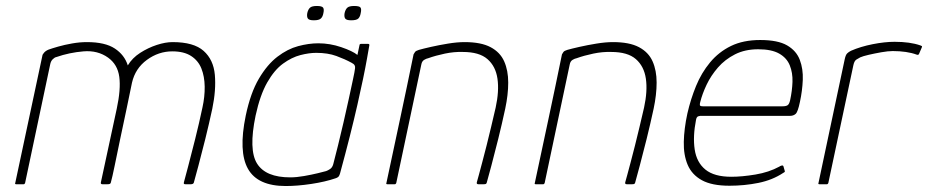

<svg xmlns="http://www.w3.org/2000/svg" viewBox="-20 -617 3108 643"><path d="M557 -445Q511 -445 472 -416.5Q433 -388 422 -340L404 -253Q393 -202 382.5 -151.5Q372 -101 364 -62Q356 -23 351 -5Q350 -2 347.5 -1Q345 0 340 0H323Q316 0 318 -7L371 -253Q385 -318 379.5 -359.5Q374 -401 342 -424Q307 -449 259.5 -445Q212 -441 169 -426Q163 -425 156.5 -418.5Q150 -412 148 -401L64 -4Q63 -2 62 -1Q61 0 59 0H34Q32 0 31 -1Q30 -2 31 -4L122 -431Q122 -434 127.5 -440.5Q133 -447 143 -451Q154 -455 175 -461Q196 -467 221.5 -471.5Q247 -476 271 -476Q332 -476 364.5 -454.5Q397 -433 408 -398Q423 -423 449.5 -440Q476 -457 505 -466.5Q534 -476 558 -476Q629 -476 662 -446.5Q695 -417 699.5 -366.5Q704 -316 691 -253Q680 -202 667.5 -151.5Q655 -101 644.5 -62Q634 -23 629 -5Q627 0 619 0H601Q597 0 596 -1.5Q595 -3 596 -7Q599 -18 609.5 -57.5Q620 -97 633.5 -151Q647 -205 658 -257Q666 -293 665.5 -327Q665 -361 654.5 -387.5Q644 -414 620 -429.5Q596 -445 557 -445Z M937 6Q843 6 810.5 -51.5Q778 -109 803 -230Q819 -306 847 -353.5Q875 -401 909 -427Q943 -453 978.5 -462.5Q1014 -472 1046 -472Q1085 -472 1123 -459Q1161 -446 1177 -433L1184 -466Q1184 -468 1185.5 -469Q1187 -470 1188 -470H1213Q1217 -470 1217 -466Q1214 -449 1209 -420.5Q1204 -392 1196 -353.5Q1188 -315 1177 -266.5Q1166 -218 1151.5 -160.5Q1137 -103 1119 -37Q1118 -33 1115.5 -28Q1113 -23 1104 -20Q1069 -8 1022.5 -1Q976 6 937 6ZM952 -23Q973 -23 998.5 -27.5Q1024 -32 1044.5 -37Q1065 -42 1072 -44Q1078 -46 1085.5 -51Q1093 -56 1096 -67Q1103 -93 1112 -130Q1121 -167 1130.5 -207.5Q1140 -248 1148 -285.5Q1156 -323 1162 -350.5Q1168 -378 1169 -388Q1170 -394 1167.5 -398.5Q1165 -403 1157 -407Q1135 -419 1106.5 -429.5Q1078 -440 1039 -440Q1015 -440 986 -432.5Q957 -425 928 -404Q899 -383 875 -341Q851 -299 836 -230Q812 -115 841 -69Q870 -23 952 -23ZM1063 -573Q1061 -561 1054.5 -555Q1048 -549 1031 -549Q1015 -549 1011 -555Q1007 -561 1009 -573Q1012 -586 1018.5 -591.5Q1025 -597 1041 -597Q1058 -597 1062 -591.5Q1066 -586 1063 -573ZM1188 -573Q1186 -561 1180 -555Q1174 -549 1156 -549Q1140 -549 1136 -555Q1132 -561 1134 -573Q1137 -586 1143.5 -591.5Q1150 -597 1166 -597Q1184 -597 1187.5 -591.5Q1191 -586 1188 -573Z M1277 0Q1275 0 1274 -1Q1273 -2 1274 -4Q1297 -112 1320 -219.5Q1343 -327 1365 -435Q1367 -439 1370 -443Q1373 -447 1383 -450Q1397 -454 1423.5 -460Q1450 -466 1480.5 -471Q1511 -476 1536 -476Q1591 -476 1623 -459Q1655 -442 1668.5 -411.5Q1682 -381 1682 -340.5Q1682 -300 1672 -253Q1661 -202 1648.5 -151.5Q1636 -101 1625.5 -62Q1615 -23 1610 -5Q1609 -2 1607 -1Q1605 0 1600 0H1582Q1575 0 1577 -7Q1579 -13 1583.5 -30.5Q1588 -48 1595 -73.5Q1602 -99 1609.5 -129.5Q1617 -160 1625 -193Q1633 -226 1640 -257Q1652 -312 1646 -353.5Q1640 -395 1612.5 -419Q1585 -443 1530 -443Q1501 -444 1470 -437.5Q1439 -431 1414 -422Q1408 -421 1400.5 -416.5Q1393 -412 1391 -401Q1370 -302 1349 -202.5Q1328 -103 1307 -4Q1306 -2 1305 -1Q1304 0 1302 0Z M1774 0Q1772 0 1771 -1Q1770 -2 1771 -4Q1794 -112 1817 -219.5Q1840 -327 1862 -435Q1864 -439 1867 -443Q1870 -447 1880 -450Q1894 -454 1920.5 -460Q1947 -466 1977.5 -471Q2008 -476 2033 -476Q2088 -476 2120 -459Q2152 -442 2165.5 -411.5Q2179 -381 2179 -340.5Q2179 -300 2169 -253Q2158 -202 2145.5 -151.5Q2133 -101 2122.5 -62Q2112 -23 2107 -5Q2106 -2 2104 -1Q2102 0 2097 0H2079Q2072 0 2074 -7Q2076 -13 2080.5 -30.5Q2085 -48 2092 -73.5Q2099 -99 2106.5 -129.5Q2114 -160 2122 -193Q2130 -226 2137 -257Q2149 -312 2143 -353.5Q2137 -395 2109.5 -419Q2082 -443 2027 -443Q1998 -444 1967 -437.5Q1936 -431 1911 -422Q1905 -421 1897.5 -416.5Q1890 -412 1888 -401Q1867 -302 1846 -202.5Q1825 -103 1804 -4Q1803 -2 1802 -1Q1801 0 1799 0Z M2282 -237Q2293 -285 2311 -329Q2329 -373 2358 -408Q2387 -443 2428 -463Q2469 -483 2526 -483Q2585 -483 2616 -465Q2647 -447 2658.5 -416.5Q2670 -386 2668.5 -349.5Q2667 -313 2659 -276Q2652 -242 2644.5 -235.5Q2637 -229 2626 -229H2325Q2324 -229 2318.5 -227.5Q2313 -226 2311 -216Q2300 -160 2306.5 -116.5Q2313 -73 2342.5 -49Q2372 -25 2429 -25Q2465 -25 2510 -32.5Q2555 -40 2590 -59Q2592 -61 2597.5 -62.5Q2603 -64 2604 -59L2608 -45Q2609 -43 2608 -41.5Q2607 -40 2603 -38Q2567 -14 2520 -4.5Q2473 5 2423 5Q2364 5 2330.5 -13.5Q2297 -32 2283 -65Q2269 -98 2270 -142Q2271 -186 2282 -237ZM2626 -281Q2633 -313 2634 -343Q2635 -373 2625 -398Q2615 -423 2589.5 -437.5Q2564 -452 2519 -452Q2475 -452 2441.5 -435Q2408 -418 2384.5 -391Q2361 -364 2346.5 -333.5Q2332 -303 2325 -275Q2323 -268 2324 -264.5Q2325 -261 2334 -261Q2401 -261 2467.5 -261Q2534 -261 2601 -261Q2612 -261 2617.5 -264.5Q2623 -268 2626 -281Z M2976 -477Q3028 -477 3062 -465Q3064 -464 3066.5 -463Q3069 -462 3067 -458L3058 -437Q3057 -434 3054.5 -433.5Q3052 -433 3050 -434Q3034 -440 3013.5 -443Q2993 -446 2970 -446Q2954 -446 2931.5 -442Q2909 -438 2889.5 -433.5Q2870 -429 2861 -425Q2855 -422 2848 -417.5Q2841 -413 2838 -399L2754 -4Q2753 -2 2752 -1Q2751 0 2749 0H2724Q2722 0 2721 -1Q2720 -2 2721 -4L2809 -419Q2812 -433 2817 -438Q2822 -443 2830 -447Q2862 -461 2902.5 -469Q2943 -477 2976 -477Z"/></svg>

Font: Glory Thin
Style: Italic
Weight: 100
Italic angle: -12°
Designer: Robert Leuschke
Foundry: Robert Leuschke
Version: Version 1.011